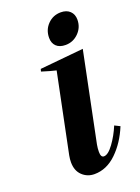

<svg xmlns="http://www.w3.org/2000/svg" viewBox="-134 -742 592 812"><g transform="rotate(-20 162.0 -336.0)"><path d="M163 -597Q163 -633 187 -657.5Q211 -682 246 -682Q272 -682 287 -667.5Q302 -653 302 -629Q302 -594 277.5 -569.5Q253 -545 219 -545Q192 -545 177.5 -559Q163 -573 163 -597ZM70 -71Q70 -85 73 -101L146 -457Q120 -463 82 -475L85 -486L281 -505L199 -104Q196 -88 196 -72Q196 -47 210 -47Q229 -47 253.5 -80.5Q278 -114 295 -155L319 -143Q292 -77 247 -33.5Q202 10 147 10Q115 10 92.5 -11.5Q70 -33 70 -71Z"/></g></svg>

Font: Trirong SemiBold
Style: Italic
Weight: 600
Italic angle: -12°
Designer: Katatrad Team
Foundry: CadsonDemak
Version: Version 1.001